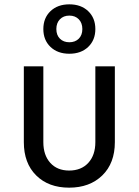

<svg xmlns="http://www.w3.org/2000/svg" viewBox="-20 -856 640 886"><path d="M299 10Q204 10 147 -46.5Q90 -103 90 -200V-550H180V-200Q180 -140 212 -104.5Q244 -69 299 -69Q355 -69 387.5 -104.5Q420 -140 420 -200V-550H510V-200Q510 -103 452 -46.5Q394 10 299 10ZM300 -608Q246 -608 213 -639.5Q180 -671 180 -722Q180 -773 213 -804.5Q246 -836 300 -836Q354 -836 387 -804.5Q420 -773 420 -722Q420 -671 387 -639.5Q354 -608 300 -608ZM300 -661Q327 -661 343.5 -677.5Q360 -694 360 -722Q360 -750 343.5 -767Q327 -784 300 -784Q273 -784 256.5 -767Q240 -750 240 -722Q240 -694 256.5 -677.5Q273 -661 300 -661Z"/></svg>

Font: JetBrains Mono
Style: Regular
Weight: 400
Monospace: yes
Designer: Philipp Nurullin, Konstantin Bulenkov
Foundry: JetBrains
Version: Version 2.305